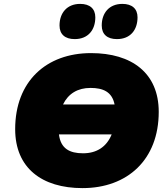

<svg xmlns="http://www.w3.org/2000/svg" viewBox="-20 -955 860 987"><path d="M404 12C635 12 796 -134 796 -380C796 -580 657 -682 448 -682C218 -682 58 -537 58 -291C58 -91 196 12 404 12ZM407 -167C338 -167 292 -191 283 -264H554C528 -200 477 -167 407 -167ZM581 -754C650 -754 687 -801 687 -866C687 -910 659 -935 609 -935C541 -935 503 -888 503 -824C503 -779 531 -754 581 -754ZM364 -754C433 -754 470 -801 470 -866C470 -910 442 -935 392 -935C324 -935 286 -888 286 -824C286 -779 314 -754 364 -754ZM304 -418C331 -474 380 -503 445 -503C510 -503 556 -483 569 -418Z"/></svg>

Font: SN Pro Black
Style: Italic
Weight: 900
Italic angle: -9°
Designer: Tobias Whetton
Foundry: Supernotes
Version: Version 1.001;Glyphs 3.2 (3249)